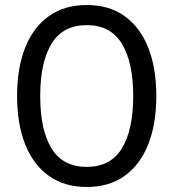

<svg xmlns="http://www.w3.org/2000/svg" viewBox="-20 -732 690 764"><path d="M325 12Q236 12 174 -32.5Q112 -77 80 -158Q48 -239 48 -350Q48 -461 80 -542Q112 -623 174 -667.5Q236 -712 325 -712Q415 -712 476.5 -667.5Q538 -623 570 -542Q602 -461 602 -350Q602 -239 570 -158Q538 -77 476.5 -32.5Q415 12 325 12ZM325 -68Q420 -68 465 -141.5Q510 -215 510 -350Q510 -484 465 -558Q420 -632 325 -632Q230 -632 185 -558Q140 -484 140 -350Q140 -215 185 -141.5Q230 -68 325 -68Z"/></svg>

Font: Host Grotesk Light
Style: Regular
Weight: 400
Version: Version 1.003